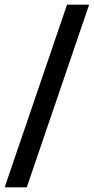

<svg xmlns="http://www.w3.org/2000/svg" viewBox="-30 -720 403 825"><path d="M-10 85 258 -700H353L85 85Z"/></svg>

Font: Cabin VF Beta
Style: Regular
Weight: 400
Designer: Pablo Impallari
Foundry: Pablo Impallari. http://www.impallari.com Igino Marini. http://www.ikern.com
Version: Version 2.200